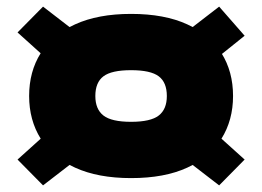

<svg xmlns="http://www.w3.org/2000/svg" viewBox="-20 -659 792 580"><path d="M376 -121Q276 -121 207 -152.5Q138 -184 103 -240Q68 -296 68 -369Q68 -443 103 -498.5Q138 -554 207 -585.5Q276 -617 376 -617Q477 -617 545.5 -585.5Q614 -554 649 -498.5Q684 -443 684 -369Q684 -296 649 -240Q614 -184 545.5 -152.5Q477 -121 376 -121ZM376 -291Q435 -291 459.5 -310Q484 -329 484 -369Q484 -410 459.5 -428.5Q435 -447 376 -447Q317 -447 292.5 -428.5Q268 -410 268 -369Q268 -329 292.5 -310Q317 -291 376 -291ZM110 -639 241 -538 134 -470 33 -561ZM642 -639 719 -551 618 -470 511 -538ZM110 -99 33 -177 134 -268 241 -200ZM642 -99 511 -200 618 -268 719 -177Z"/></svg>

Font: Unbounded Black
Style: Regular
Weight: 900
Designer: Luke Prowse, Jean-Baptiste Morizot, Fátima Lázaro, Florian Runge
Foundry: NaN
Version: Version 1.701;gftools[0.9.28.dev5+ged2979d]